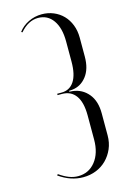

<svg xmlns="http://www.w3.org/2000/svg" viewBox="-112 -758 519 815"><g transform="rotate(-15 147.5 -350.0)"><path d="M150 7Q95 7 44 -29L48 -34Q71 -18 90.5 -10.5Q110 -3 130 -3Q177 -3 206 -39.5Q235 -76 235 -136V-242Q235 -299 214 -328.5Q193 -358 153 -358H134V-364H153Q189 -364 208.5 -393.5Q228 -423 228 -480V-569Q228 -628 204 -662Q180 -696 138 -696Q95 -696 59 -654L54 -657Q71 -680 98.5 -693.5Q126 -707 158 -707Q185 -707 209 -697Q233 -687 250.5 -669Q268 -651 278 -625.5Q288 -600 288 -569V-486Q288 -432 263 -400Q238 -368 200 -364L186 -363V-359L200 -358Q242 -353 268.5 -321Q295 -289 295 -235V-138Q295 -106 283.5 -79.5Q272 -53 252.5 -33.5Q233 -14 206.5 -3.5Q180 7 150 7Z"/></g></svg>

Font: Moniqa Cond Display
Style: Regular
Weight: 400
Width: 3
Designer: Rajesh Rajput
Foundry: Rajesh Rajput
Version: Version 1.000